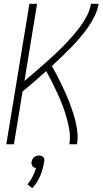

<svg xmlns="http://www.w3.org/2000/svg" viewBox="-20 -755 540 1005"><path d="M13 0 134 -735H174L108 -331Q134 -353 160 -375.5Q186 -398 211.5 -420.5Q237 -443 262 -466Q287 -489 311 -513.5Q335 -538 357.5 -563.5Q380 -589 400 -616Q420 -643 435.5 -673.5Q451 -704 456 -735H496Q491 -703 476 -672Q461 -641 441 -612.5Q421 -584 398.5 -557.5Q376 -531 351.5 -506Q327 -481 302 -457Q277 -433 251 -409Q265 -386 277.5 -362Q290 -338 301.5 -314Q313 -290 324 -265.5Q335 -241 344.5 -216Q354 -191 362.5 -165Q371 -139 377 -112Q383 -85 385.5 -57Q388 -29 383 0H343Q349 -36 343.5 -70.5Q338 -105 329 -137.5Q320 -170 308 -201.5Q296 -233 282 -263.5Q268 -294 253 -324Q238 -354 222 -383Q192 -356 161 -329Q130 -302 98 -276L53 0ZM149 230 124 210Q140 191 151 169Q162 147 169 124Q163 124 158 121.5Q153 119 150 114.5Q147 110 145.5 104Q144 98 145 92Q147 85 150 78.5Q153 72 158.5 67.5Q164 63 170.5 61Q177 59 184 59Q191 59 196.5 61Q202 63 206.5 67.5Q211 72 212 78.5Q213 85 211 92Q206 128 191 164Q176 200 149 230Z"/></svg>

Font: Iosevka Term Curly XLt Obl
Style: Regular
Weight: 200
Italic angle: -9°
Designer: Belleve Invis
Foundry: Belleve Invis
Version: Version 32.3.0